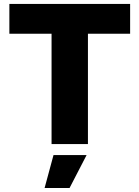

<svg xmlns="http://www.w3.org/2000/svg" viewBox="-20 -727 704 969"><path d="M27.3 -707H636.7V-556.6H423.8V0H240.2V-556.6H27.3ZM250 55.7H417L331.1 221.7H205.1Z"/></svg>

Font: Pretendard JP Black
Style: Regular
Weight: 900
Designer: Base glyphs from Inter by Rasmus Andersson; Hangeul glyphs from Noto Sans CJK(Source Han Sans) by Jang Soo-young and Kan
Foundry: Kil Hyung-jin
Version: Version 1.309